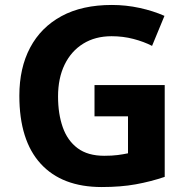

<svg xmlns="http://www.w3.org/2000/svg" viewBox="-20 -744 764 774"><path d="M361 -401H644V-31Q588 -12 527.5 -1Q467 10 390 10Q230 10 144 -84Q58 -178 58 -358Q58 -470 101.5 -552Q145 -634 228 -679Q311 -724 431 -724Q488 -724 543 -712Q598 -700 643 -680L593 -559Q560 -576 518 -587Q476 -598 430 -598Q364 -598 315.5 -568Q267 -538 240.5 -483.5Q214 -429 214 -355Q214 -285 233 -231Q252 -177 293 -146.5Q334 -116 400 -116Q432 -116 454.5 -119Q477 -122 496 -126V-275H361Z"/></svg>

Font: Noto Sans Hanifi Rohingya
Style: Bold
Weight: 700
Designer: Monotype Design Team and DaltonMaag
Foundry: Google LLC
Version: Version 2.102; ttfautohint (v1.8.4.7-5d5b)